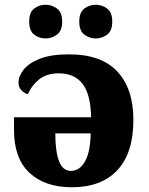

<svg xmlns="http://www.w3.org/2000/svg" viewBox="-20 -779 626 809"><path d="M283 10Q169 10 104 -51Q39 -112 39 -231V-285H364Q362 -381 328 -425.5Q294 -470 228 -470Q177 -470 145.5 -445Q114 -420 97 -382Q81 -387 69.5 -399.5Q58 -412 58 -430Q58 -458 79.5 -485.5Q101 -513 148 -531.5Q195 -550 271 -550Q407 -550 474.5 -477.5Q542 -405 542 -274Q542 -134 474.5 -62Q407 10 283 10ZM279 -59Q316 -59 338.5 -99.5Q361 -140 362 -217H213Q213 -142 228.5 -100.5Q244 -59 279 -59ZM384 -617Q357 -617 335.5 -633Q314 -649 314 -688Q314 -727 335.5 -743Q357 -759 384 -759Q410 -759 431.5 -743Q453 -727 453 -688Q453 -649 431.5 -633Q410 -617 384 -617ZM172 -617Q145 -617 124 -633Q103 -649 103 -688Q103 -727 124 -743Q145 -759 172 -759Q198 -759 220 -743Q242 -727 242 -688Q242 -649 220 -633Q198 -617 172 -617Z"/></svg>

Font: Noto Serif ExtraBold
Style: Regular
Weight: 800
Designer: Monotype Design Team
Foundry: Monotype Imaging Inc.
Version: Version 2.014